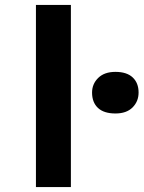

<svg xmlns="http://www.w3.org/2000/svg" viewBox="-20 -760 583 780"><path d="M126 0V-740H268V0ZM449 -299Q402 -299 378 -321.5Q354 -344 354 -384Q354 -419 379 -443.5Q404 -468 449 -468Q495 -468 519 -445.5Q543 -423 543 -384Q543 -348 518.5 -323.5Q494 -299 449 -299Z"/></svg>

Font: Lexend Exa SemiBold
Style: Regular
Weight: 600
Designer: Bonnie Shaver-Troup, Thomas Jockin
Foundry: Lexend
Version: Version 1.007